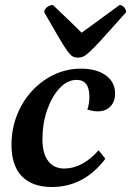

<svg xmlns="http://www.w3.org/2000/svg" viewBox="-20 -737 525 769"><path d="M188 12Q109 12 67.5 -31Q26 -74 26 -157Q26 -219 47.5 -274.5Q69 -330 107.5 -372Q146 -414 196.5 -438Q247 -462 304 -462Q367 -462 404 -435Q441 -408 441 -362Q441 -330 422 -310.5Q403 -291 371 -291Q354 -291 330 -298Q338 -323 338 -349Q338 -417 287 -417Q250 -417 219 -384Q188 -351 169 -297Q150 -243 150 -179Q150 -122 173 -92Q196 -62 237 -62Q310 -62 375 -135L402 -101Q316 12 188 12ZM292 -506Q281 -506 272 -510.5Q263 -515 250 -532.5Q237 -550 215.5 -587Q194 -624 157 -688Q157 -699 168 -708Q179 -717 192 -717Q237 -674 263 -649Q289 -624 307 -606Q331 -624 371.5 -653Q412 -682 459 -717Q469 -717 477 -708Q485 -699 485 -688Q428 -624 394.5 -587Q361 -550 342.5 -532.5Q324 -515 313.5 -510.5Q303 -506 292 -506Z"/></svg>

Font: Petrona
Style: Bold Italic
Weight: 700
Italic angle: -9°
Designer: Ringo R. Seeber
Foundry: Ringo R. Seeber
Version: Version 2.001; ttfautohint (v1.8.3)